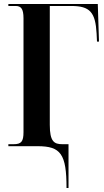

<svg xmlns="http://www.w3.org/2000/svg" viewBox="-20 -734 524 964"><path d="M314 210H324V-10H293C252 -10 230 -23 230 -107V-704H338C432 -704 459 -672 465 -566L467 -525H477L471 -714H22V-704H58C85 -704 98 -691 98 -642V-71C98 -23 87 -10 48 -10H22V0H169C285 0 314 39 314 210Z"/></svg>

Font: Noto Serif Display ExtraCondensed
Style: Bold
Weight: 700
Width: 2
Designer: Monotype Design Team
Foundry: Monotype Imaging Inc.
Version: Version 2.009